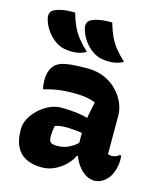

<svg xmlns="http://www.w3.org/2000/svg" viewBox="-121 -902 842 1000"><g transform="rotate(15 300.0 -402.0)"><path d="M515 -354Q515 -334 515 -313.5Q515 -293 515 -273Q515 -253 515 -233Q515 -213 515 -193Q515 -181 515 -169.5Q515 -158 515 -147Q518 -145 524 -143.5Q530 -142 534 -142Q544 -142 555 -145.5Q566 -149 576 -158H582Q584 -151 584.5 -146Q585 -141 585 -133Q585 -103 574.5 -72.5Q564 -42 547 -25Q530 -8 513.5 -1Q497 6 482 6Q455 6 431.5 -9.5Q408 -25 391 -49Q374 -73 364.5 -101Q355 -129 355 -153Q355 -173 355 -192Q355 -211 355 -230Q355 -249 357.5 -272Q360 -295 365.5 -324Q371 -353 379 -388Q360 -396 341.5 -400Q323 -404 303.5 -405.5Q284 -407 261 -407Q231 -407 206 -405Q181 -403 157 -398.5Q133 -394 106 -386H100Q98 -396 96.5 -409Q95 -422 95 -435Q95 -458 102 -480Q109 -502 123 -516Q135 -528 154.5 -535.5Q174 -543 208 -546.5Q242 -550 297 -550Q349 -550 389.5 -532Q430 -514 458 -484.5Q486 -455 500.5 -421Q515 -387 515 -354ZM203 -159Q203 -135 212 -127Q221 -119 251 -119Q270 -119 290 -125Q310 -131 330 -144Q350 -157 367 -178L376 -96H361Q349 -70 324.5 -45.5Q300 -21 267.5 -5.5Q235 10 198 10Q149 10 114 -7.5Q79 -25 61 -60.5Q43 -96 43 -150V-158Q43 -184 57.5 -211.5Q72 -239 97 -263Q122 -287 153.5 -302Q185 -317 219 -317Q263 -317 300 -312.5Q337 -308 364 -299Q391 -290 403 -278Q409 -272 414.5 -262.5Q420 -253 423.5 -239Q427 -225 427 -205Q400 -212 371.5 -216Q343 -220 316 -222.5Q289 -225 266 -225Q250 -225 236 -223Q222 -221 209 -216Q206 -201 204.5 -188Q203 -175 203 -161ZM159 -814Q170 -775 184 -744.5Q198 -714 219 -687.5Q240 -661 271 -632Q254 -622 235.5 -617.5Q217 -613 195 -613Q168 -613 148 -618Q128 -623 109 -635Q92 -646 76 -662.5Q60 -679 48 -700Q36 -721 29 -747Q25 -762 29.5 -775.5Q34 -789 48 -796Q61 -803 78 -807Q95 -811 115.5 -813Q136 -815 159 -814ZM359 -814Q370 -775 384 -744.5Q398 -714 419 -687.5Q440 -661 471 -632Q454 -622 435.5 -617.5Q417 -613 395 -613Q368 -613 348 -618Q328 -623 309 -635Q292 -646 276 -662.5Q260 -679 248 -700Q236 -721 229 -747Q225 -762 229.5 -775.5Q234 -789 248 -796Q261 -803 278 -807Q295 -811 315.5 -813Q336 -815 359 -814Z"/></g></svg>

Font: Recursive Casual ExtraBold
Style: Regular
Weight: 800
Version: Version 1.047